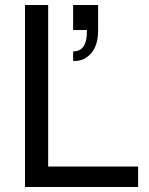

<svg xmlns="http://www.w3.org/2000/svg" viewBox="-20 -749 596 769"><path d="M172.9 -729V-82H533.2V0H80.1V-729ZM272.9 -729H373V-626Q373 -549.8 325.2 -518.1Q305.2 -504.9 280.8 -504.9H272.9V-543Q330.1 -543 328.1 -628.9H272.9Z"/></svg>

Font: SolaimanLipiNormal
Style: Normal
Weight: 400
Designer: Solaiman Karim
Version: Version 1.6.1 ; ttfautohint (v1.5.65-e2d9)